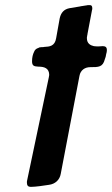

<svg xmlns="http://www.w3.org/2000/svg" viewBox="-20 -737 437 749"><path d="M100 -8C119 -8 152 -13 171 -16C195 -19 213 -35 217 -59L290 -441C294 -464 312 -475 332 -475C365 -475 381 -475 389 -506C392 -513 393 -518 394 -525C396 -531 397 -537 397 -542C397 -552 392 -557 381 -557C376 -557 372 -556 365 -556C358 -556 353 -556 346 -557C333 -560 319 -567 319 -588C319 -591 319 -594 320 -596C320 -597 320 -597 320 -598L321 -601C321 -602 321 -602 321 -603L339 -698C340 -699 340 -702 340 -705C340 -713 337 -717 331 -717C328 -717 325 -717 322 -717C320 -716 318 -716 317 -716L298 -713C297 -713 295 -713 293 -712L251 -705C230 -701 218 -688 213 -666L199 -588C194 -556 172 -555 153 -554C150 -553 146 -553 141 -553C137 -552 133 -553 130 -550C122 -548 116 -543 113 -535C108 -525 105 -513 105 -498C105 -479 114 -478 130 -477C153 -477 172 -471 172 -444L171 -440C171 -439 171 -439 171 -438L86 -34C85 -32 85 -29 85 -24C85 -13 90 -8 100 -8Z"/></svg>

Font: Bangerz
Style: Regular
Weight: 400
Designer: vernon adams
Foundry: Vernon Adams
Version: Version 2.10;December 28, 2023;FontCreator 13.0.0.2683 64-bi